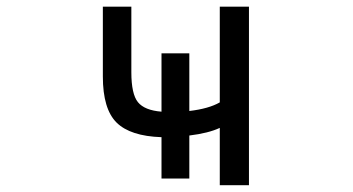

<svg xmlns="http://www.w3.org/2000/svg" viewBox="-20 -544 1040 566"><path d="M538.1 -216.8Q595.7 -223.6 627.9 -242.2V-524.4H713.9V2H627.9V-167Q594.7 -151.4 538.1 -144.5V-17.6H456.1V-139.6Q364.3 -142.6 323.7 -182.6Q283.2 -222.7 283.2 -318.4V-524.4H367.2V-331.1Q367.2 -266.6 386.7 -242.7Q406.2 -218.8 456.1 -214.8V-386.7H538.1Z"/></svg>

Font: GenEi Gothic M Regular
Style: Regular
Weight: 400
Designer: o_tamon (Modified); [Source Han Sans]
Ryoko NISHIZUKA  (kana & ideographs); Paul D. Hunt (Latin, Greek & Cyrillic); Wenl
Version: Version 1.1a;Original Version 1.004